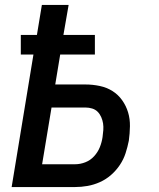

<svg xmlns="http://www.w3.org/2000/svg" viewBox="-20 -755 640 775"><path d="M27 0 115 -535H64V-614H129L149 -735H257L236 -614H363V-535H223L203 -414H325Q354 -414 382.5 -408Q411 -402 434 -387.5Q457 -373 473 -350.5Q489 -328 497 -301.5Q505 -275 504.5 -245.5Q504 -216 500 -187Q495 -162 487 -137Q479 -112 464 -89.5Q449 -67 428.5 -49Q408 -31 383.5 -20Q359 -9 333.5 -4.5Q308 0 283 0ZM150 -92H283Q304 -92 324.5 -100Q345 -108 360 -124.5Q375 -141 383 -161Q391 -181 394 -202Q396 -216 397 -230Q398 -244 396 -257Q394 -270 388.5 -282.5Q383 -295 374 -304Q365 -313 352 -317Q339 -321 325 -321H188Z"/></svg>

Font: Iosevka SS04 Semibold Extended
Style: Italic
Weight: 600
Width: 7
Italic angle: -9°
Monospace: yes
Designer: Belleve Invis
Foundry: Belleve Invis
Version: Version 19.0.0; ttfautohint (v1.8.4)